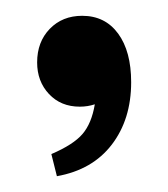

<svg xmlns="http://www.w3.org/2000/svg" viewBox="-20 -126 213 243"><path d="M100 6Q91 9 81 9Q57 9 42 -7Q27 -23 27 -47Q27 -73 43 -89.5Q59 -106 84 -106Q113 -106 129.5 -83.5Q146 -61 146 -22Q146 25 121.5 57Q97 89 52 97L45 69Q73 57 84.5 43.5Q96 30 100 6Z"/></svg>

Font: Moniqa Paragraph
Style: Bold
Weight: 700
Designer: Rajesh Rajput
Foundry: Rajesh Rajput
Version: Version 1.000